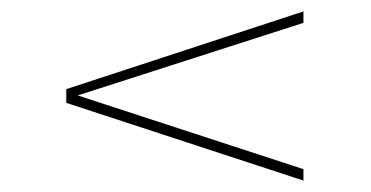

<svg xmlns="http://www.w3.org/2000/svg" viewBox="-20 -516 649 336"><path d="M96 -336V-360L511 -496V-476L116 -349L511 -220V-200Z"/></svg>

Font: Exo Thin
Style: Regular
Weight: 250
Designer: Natanael Gama
Foundry: Natanael Gama
Version: Version 1.500; ttfautohint (v1.6)